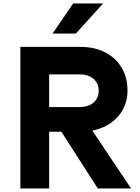

<svg xmlns="http://www.w3.org/2000/svg" viewBox="-20 -1065 790 1085"><path d="M95.1 -800H434.6Q513.9 -800 574 -769.4Q634.2 -738.7 667.3 -682.6Q700.5 -626.5 700.5 -552.6Q700.5 -485.3 666.5 -432.6Q632.5 -380 572.1 -350.3Q511.6 -320.7 434.6 -320.7H257.7V0H95.1ZM309.8 -347.3H488.3L720.5 0H532.6ZM537.8 -552.2Q537.8 -594.1 508.4 -619.4Q478.9 -644.7 428.7 -644.7H257.7V-459.8H428.7Q478.9 -459.8 508.4 -485.1Q537.8 -510.4 537.8 -552.2ZM393.1 -1045.3H562.5L408.8 -875.5H277.2Z"/></svg>

Font: Martian Mono VF sWd Rg
Style: Regular
Weight: 400
Width: 6
Monospace: yes
Designer: Roman Shamin
Foundry: Evil Martians
Version: Version 1.100